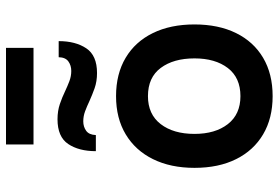

<svg xmlns="http://www.w3.org/2000/svg" viewBox="-168 -772 951 656"><g transform="rotate(-90 308.0 -443.5)"><path d="M308 12Q232.5 12 177.5 -20.5Q122.5 -53 92.8 -112.8Q63 -172.5 63 -255Q63 -336.5 92.8 -396.8Q122.5 -457 177.5 -490Q232.5 -523 308 -523Q384 -523 439 -490.2Q494 -457.5 523.5 -397.2Q553 -337 553 -255Q553 -173 523.5 -113Q494 -53 439 -20.5Q384 12 308 12ZM308 -98Q371 -98 404 -141Q437 -184 437 -255Q437 -326.5 404.5 -370.2Q372 -414 308 -414Q246 -414 212.5 -370.5Q179 -327 179 -255Q179 -184 212.5 -141Q246 -98 308 -98ZM387 -588Q358.5 -588 335.2 -596.2Q312 -604.5 291 -614Q273 -622.5 256.2 -628.8Q239.5 -635 222 -635Q203.5 -635 189.8 -625.2Q176 -615.5 175 -592H120Q120 -650 144.5 -686.5Q169 -723 229 -723Q257.5 -723 281 -715Q304.5 -707 325 -697Q342 -689 359 -682.5Q376 -676 394 -676Q413 -676 426.8 -686Q440.5 -696 441 -719H496Q496 -661.5 471.5 -624.8Q447 -588 387 -588ZM143 -805V-899H473V-805Z"/></g></svg>

Font: Overpass Mono Light
Style: Regular
Weight: 300
Monospace: yes
Designer: Delve Withrington, Dave Bailey
Foundry: Delve Fonts LLC
Version: Version 4.000